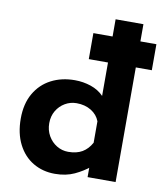

<svg xmlns="http://www.w3.org/2000/svg" viewBox="-88 -861 808 945"><g transform="rotate(10 316.0 -388.5)"><path d="M250 12Q189 12 141 -16.5Q93 -45 65.5 -99Q38 -153 38 -227Q38 -301 68 -353Q98 -405 150 -432Q202 -459 268 -459Q310 -459 348.5 -446Q387 -433 413 -406V-362V-789H552V0H412V-85L423 -55Q389 -27 347 -7.5Q305 12 250 12ZM296 -106Q338 -106 366 -122.5Q394 -139 412 -172V-279Q400 -311 369 -330Q338 -349 296 -349Q265 -349 238.5 -333.5Q212 -318 196 -291Q180 -264 180 -229Q180 -194 196 -166Q212 -138 238.5 -122Q265 -106 296 -106ZM317 -703H632V-573H317Z"/></g></svg>

Font: Reem Kufi
Style: Regular
Weight: 400
Designer: Khaled Hosny
Version: Version 1.6